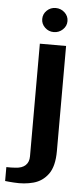

<svg xmlns="http://www.w3.org/2000/svg" viewBox="-115 -685 355 829"><g transform="rotate(5 63.0 -270.5)"><path d="M-22.5 112Q-29.3 111.4 -42.8 110.5Q-56.2 109.7 -60.3 108.7V48.4Q-52.1 48.7 -40.2 48.5Q-28.2 48.3 -21.2 47.6Q7.5 46.3 22.5 32.2Q37.4 18.2 37.4 -6.6V-495H151.1V-39.7Q151.1 26.5 126.4 60.4Q101.7 94.2 62.4 104.8Q23.1 115.5 -22.5 112ZM92.4 -550.1Q70.3 -550.1 54.3 -565.5Q38.3 -580.8 38.3 -602.1Q38.3 -624 54.3 -639.3Q70.3 -654.5 92.4 -654.5Q115 -654.5 131.4 -639.3Q147.8 -624 147.8 -602.4Q147.8 -580.8 131.4 -565.5Q115 -550.1 92.4 -550.1Z"/></g></svg>

Font: Alumni Sans Thin
Style: Regular
Weight: 100
Designer: Robert E. Leuschke
Foundry: Robert E. Leuschke
Version: Version 1.018